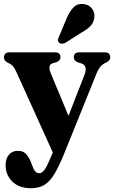

<svg xmlns="http://www.w3.org/2000/svg" viewBox="-20 -732 589 991"><path d="M244.5 74 252.5 55 64.5 -360.5Q54.5 -383 44.2 -393Q34 -403 18 -409.5Q0.5 -419 0.5 -435.5Q0.5 -462 29.5 -462H264Q292 -462 292 -436.5Q292 -419 271 -411L253.5 -406Q238 -401.5 235.5 -388.2Q233 -375 244 -349L333.5 -134L415 -343Q425.5 -370 421.2 -384.5Q417 -399 399 -405L381 -410.5Q361 -418 361 -436.5Q361 -462 390 -462H520Q549 -462 549 -436.5Q549 -420.5 531 -410.5Q511.5 -402.5 499.8 -389.8Q488 -377 476 -347L312 59Q284.5 126.5 261 165.8Q237.5 205 209.2 222.2Q181 239.5 139 239.5Q79 239.5 44 205.5Q9 171.5 9 120.5Q9 86.5 26 66.5Q43 46.5 72.5 46.5Q98.5 46.5 113.2 61.5Q128 76.5 140 105.5L148.5 127.5Q160.5 162 182 162Q197.5 162 211 142.8Q224.5 123.5 244.5 74ZM324 -637.5Q339.5 -674 360 -694.5Q380.5 -715 412.5 -711Q441.5 -707 456 -686Q470.5 -665 467 -642Q464 -616.5 447.8 -598.8Q431.5 -581 401.5 -564.5L316.5 -510.5Q308 -506.5 299 -506.5Q290 -506.5 284.5 -512.5Q278 -519 279.2 -527Q280.5 -535 285 -544Z"/></svg>

Font: Fraunces 72pt Soft
Style: Bold
Weight: 700
Version: Version 1.000;[b76b70a41]